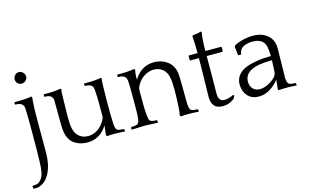

<svg xmlns="http://www.w3.org/2000/svg" viewBox="-118 -984 2498 1548"><g transform="rotate(-15 1131.0 -210.0)"><path d="M22.9 -438V-452.1L26.9 -455.1H44.9Q107.9 -455.1 132.8 -459L168 -463.9L172.9 -455.1Q170.9 -449.2 167 -377.9Q165 -330.1 165 -231.9V3.9Q165 100.6 131.1 169.7Q97.2 238.8 35.2 256.8Q22 259.8 -1 259.8L-8.8 257.8L-11.2 238.8L-6.8 233.9Q16.6 233.9 31 229.5Q45.4 225.1 59.1 210Q79.6 187.5 87.4 151.6Q95.2 115.7 96.2 62Q99.1 -15.6 99.1 -204.1Q99.1 -338.9 96.2 -384.8Q94.7 -405.3 83 -417Q68.8 -434.1 26.9 -434.1ZM120.1 -680.2Q139.6 -680.2 154.3 -665.3Q168.9 -650.4 168.9 -630.9Q168.9 -611.8 154.3 -597.9Q139.6 -584 120.1 -584Q100.6 -584 86.9 -597.7Q73.2 -611.3 73.2 -630.9Q73.2 -650.4 87.2 -665.3Q101.1 -680.2 120.1 -680.2Z M673.8 2.9 668 -6.8Q669.4 -12.7 676.8 -85.9Q615.7 11.2 511.2 11.2Q447.8 11.2 402.8 -19.5Q357.9 -50.3 345.2 -120.1Q343.3 -132.3 342 -147.5Q340.8 -162.6 340.6 -173.8Q340.3 -185.1 340.1 -203.9Q339.8 -222.7 339.8 -231.9Q338.9 -267.1 338.9 -386.2Q338.9 -402.3 326.2 -418Q312 -434.1 270 -434.1L267.1 -438V-452.1L270 -455.1H288.1Q351.1 -455.1 376 -459L411.1 -463.9L417 -455.1Q411.1 -441.4 411.1 -377.9Q411.1 -354.5 409.7 -299.3Q408.2 -244.1 408.2 -227.1Q408.2 -165.5 416 -129.9Q425.8 -85 456.3 -61Q486.8 -37.1 528.8 -37.1Q558.1 -37.1 585.2 -49.1Q612.3 -61 631.3 -79.6Q650.4 -98.1 663.1 -118.2Q675.8 -138.2 680.2 -155.8V-286.1Q680.2 -325.7 675.8 -386.2Q672.9 -408.2 664.1 -417Q649.9 -434.1 607.9 -434.1L604 -438V-452.1L607.9 -455.1H626Q689 -455.1 712.9 -459L748 -463.9L753.9 -455.1Q748 -441.4 748 -377.9Q748 -371.6 747.1 -346.2Q746.1 -320.8 746.1 -287.1V-174.8Q746.1 -161.6 749 -78.1Q752.9 -37.6 764.2 -28.8Q776.4 -18.1 818.8 -18.1L823.2 -14.2L825.2 0L823.2 3.9Q775.4 0 743.2 0Q705.1 0 673.8 2.9Z M1100.6 0 1098.6 3.9Q1022.5 0 996.6 0H982.9Q956.1 0 879.9 3.9L878.9 0L879.9 -14.2L883.8 -18.1Q926.3 -18.1 938.5 -28.8Q945.3 -35.2 948.2 -45.7Q951.2 -56.2 953.6 -78.1Q956.5 -111.3 956.5 -163.1V-286.1Q956.5 -359.4 953.6 -386.2Q950.7 -407.2 940.9 -417Q926.8 -434.1 884.8 -434.1L880.9 -438V-452.1L884.8 -455.1H902.8Q965.8 -455.1 990.7 -459L1025.9 -463.9L1031.7 -455.1Q1028.3 -443.8 1026.9 -429.9Q1025.4 -416 1025.1 -396.2Q1024.9 -376.5 1024.9 -374Q1085.4 -475.1 1193.8 -475.1Q1256.3 -475.1 1304.2 -439.7Q1352.1 -404.3 1360.8 -335.9Q1364.7 -300.8 1364.7 -223.1Q1364.7 -199.2 1365.2 -150.6Q1365.7 -102.1 1365.7 -78.1Q1369.6 -37.6 1379.9 -28.8Q1393.6 -18.1 1435.5 -18.1L1438.5 -14.2L1440.9 0L1438.5 3.9Q1392.6 0 1359.9 0Q1322.3 0 1290.5 2.9L1283.7 -6.8Q1290 -29.8 1292.5 -78.1Q1296.9 -161.1 1296.9 -228Q1296.9 -287.1 1288.6 -325.2Q1278.8 -370.1 1248.3 -394Q1217.8 -418 1175.8 -418Q1144 -418 1114.5 -403.8Q1085 -389.6 1065.4 -369.4Q1045.9 -349.1 1034.2 -327.1Q1022.5 -305.2 1022.5 -288.1V-174.8Q1022.5 -120.1 1026.9 -78.1Q1029.3 -55.2 1032 -45.2Q1034.7 -35.2 1041.5 -28.8Q1055.2 -18.1 1093.8 -18.1L1098.6 -13.2Z M1752.9 -418 1747.6 -413.1H1617.7Q1617.7 -336.9 1617.2 -262.5Q1616.7 -188 1616.2 -144.5Q1615.7 -101.1 1615.7 -99.1Q1615.7 -34.2 1665.5 -34.2Q1682.6 -34.2 1704.8 -40.5Q1727.1 -46.9 1741.7 -55.2L1750.5 -47.9L1737.8 -23.9Q1694.8 11.2 1639.6 11.2Q1591.8 11.2 1569.3 -15.6Q1546.9 -42.5 1546.9 -88.9Q1546.9 -96.2 1548.1 -141.6Q1549.3 -187 1550.8 -262.5Q1552.2 -337.9 1552.7 -413.1H1480.5L1476.6 -418V-451.2L1480.5 -455.1H1552.7Q1552.7 -521.5 1547.9 -598.1L1554.7 -604L1568.8 -605Q1606 -608.9 1619.6 -616.2L1628.9 -611.8Q1617.7 -552.2 1617.7 -455.1H1747.6L1752.9 -451.2Z M2107.4 2.9 2101.6 -6.8Q2105 -21 2109.4 -84Q2080.1 -43.9 2035.9 -16.4Q1991.7 11.2 1941.4 11.2Q1881.8 11.2 1848.1 -27.1Q1814.5 -65.4 1814.5 -121.1Q1814.5 -190.9 1876.5 -231Q1907.7 -251 1961.9 -262.7Q2016.1 -274.4 2048.1 -276.6Q2080.1 -278.8 2103.5 -278.8H2117.2Q2115.7 -344.2 2105.5 -373Q2084 -430.2 2002.4 -430.2Q1984.4 -430.2 1967.5 -427Q1950.7 -423.8 1932.9 -416.5Q1915 -409.2 1903.6 -393.6Q1892.1 -377.9 1890.1 -356L1886.2 -353H1864.3L1855.5 -426.8L1858.4 -433.1Q1870.6 -446.3 1919.9 -460.7Q1969.2 -475.1 2017.6 -475.1Q2092.8 -475.1 2139.6 -435.8Q2186.5 -396.5 2186.5 -323.2Q2186.5 -262.7 2184.3 -188.7Q2182.1 -114.7 2182.1 -78.1Q2186 -37.6 2197.3 -28.8Q2209.5 -18.1 2252.4 -18.1L2256.3 -14.2L2257.3 0L2256.3 3.9Q2208.5 0 2176.3 0Q2138.7 0 2107.4 2.9ZM2101.6 -115.2Q2111.3 -132.3 2112.3 -144L2117.2 -244.1H2108.4Q1885.3 -244.1 1885.3 -127Q1885.3 -89.4 1907 -66.7Q1928.7 -43.9 1964.4 -43.9Q2002.4 -43.9 2043.2 -67.4Q2084 -90.8 2101.6 -115.2Z"/></g></svg>

Font: Quattrocento Roman
Style: Regular
Weight: 400
Designer: Pablo Impallari
Foundry: Pablo Impallari. www.impallari.com Igino Marini. www.ikern.com
Version: Version 1.000